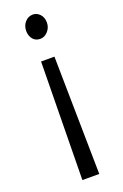

<svg xmlns="http://www.w3.org/2000/svg" viewBox="-167 -720 627 976"><g transform="rotate(-20 146.5 -232.5)"><path d="M180.2 -432.6 190.4 205.6H99.1L107.9 -432.6ZM149.4 -671.4Q171.4 -671.4 187.3 -654.3Q203.1 -637.2 203.6 -610.8Q204.1 -582.5 186 -562.3Q168 -542 144.5 -542Q119.1 -542 105 -559.1Q90.8 -576.2 89.8 -602.5Q89.4 -631.8 106.9 -651.6Q124.5 -671.4 149.4 -671.4Z"/></g></svg>

Font: HaufeMerriweatherSansLt
Style: Regular
Weight: 300
Designer: Eben Sorkin
Foundry: Eben Sorkin
Version: Version 1.56